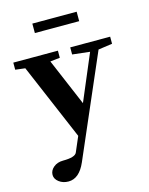

<svg xmlns="http://www.w3.org/2000/svg" viewBox="-125 -700 783 1007"><g transform="rotate(-15 266.0 -196.5)"><path d="M150.4 -569.3V-620.6H391.1V-569.3ZM120.1 228.5Q90.3 228.5 68.8 212.2Q47.4 195.8 47.4 173.8Q47.4 149.9 68.1 132.6Q88.9 115.2 120.1 115.2Q185.1 115.2 195.3 92.3L230.5 10.3L54.2 -403.8L1 -410.2V-448.7H243.2V-410.2L190.4 -404.3L298.8 -148.9L404.8 -399.4L310.1 -410.2V-448.7H526.9V-410.2L450.7 -399.4L212.9 149.9Q178.7 228.5 120.1 228.5Z"/></g></svg>

Font: Elstob 8pt
Style: Bold
Weight: 700
Designer: Peter S. Baker
Version: Version 1.015